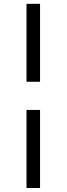

<svg xmlns="http://www.w3.org/2000/svg" viewBox="-20 -786 340 978"><path d="M115 -766.5H184V-369.5H115ZM115 -226H184V171.5H115Z"/></svg>

Font: LatoHex
Style: Regular
Weight: 400
Designer: Lukasz Dziedzic
Foundry: tyPoland Lukasz Dziedzic
Version: Version 1.104; Western+Polish opensource